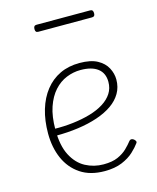

<svg xmlns="http://www.w3.org/2000/svg" viewBox="-115 -830 756 927"><g transform="rotate(-15 263.0 -367.0)"><path d="M293 17Q221 17 172.5 -15.5Q124 -48 99.5 -103.5Q75 -159 75 -229Q75 -294 91 -347.5Q107 -401 137.5 -439.5Q168 -478 211 -498.5Q254 -519 309 -519Q365 -519 398 -501Q431 -483 446 -454.5Q461 -426 461 -396Q461 -358 443.5 -328Q426 -298 394.5 -276Q363 -254 319 -239Q275 -224 221.5 -216.5Q168 -209 108 -209V-243Q158 -242 204.5 -247.5Q251 -253 290.5 -264.5Q330 -276 359.5 -294.5Q389 -313 405 -338Q421 -363 421 -395Q421 -439 391 -462Q361 -485 305 -485Q269 -485 234.5 -471Q200 -457 173 -427Q146 -397 130 -350.5Q114 -304 114 -238Q114 -158 139.5 -109Q165 -60 206.5 -38Q248 -16 296 -16Q340 -16 368 -28.5Q396 -41 414.5 -59Q433 -77 446 -94Q451 -99 456.5 -98.5Q462 -98 468 -94Q473 -90 476 -84.5Q479 -79 474 -73Q462 -56 439 -34.5Q416 -13 380 2Q344 17 293 17ZM157 -716Q149 -716 145.5 -720Q142 -724 142 -733Q142 -742 145.5 -746.5Q149 -751 157 -751H425Q433 -751 436.5 -746.5Q440 -742 440 -733Q440 -724 436.5 -720Q433 -716 425 -716Z"/></g></svg>

Font: Playwrite BR Thin
Style: Regular
Weight: 250
Version: Version 1.003